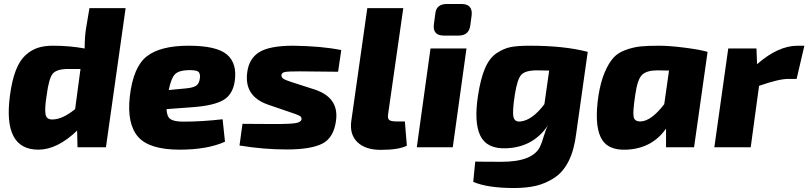

<svg xmlns="http://www.w3.org/2000/svg" viewBox="-20 -741 4067 966"><path d="M612 -700 513 0H370L368 -84Q268 12 173 12Q-6 12 30 -260Q40 -336 59.5 -386.5Q79 -437 108.5 -463.5Q138 -490 170.5 -500.5Q203 -511 246 -511Q331 -511 406 -497Q406 -556 413 -599L430 -700ZM385 -394H324Q266 -394 246 -371Q226 -348 215 -263Q204 -195 209 -166.5Q214 -138 246 -140Q295 -141 358 -192Z M1100 -141 1112 -28Q1023 12 884 12Q730 12 674 -53.5Q618 -119 633 -255Q650 -404 718.5 -457.5Q787 -511 929 -511Q1070 -511 1122 -466.5Q1174 -422 1161 -332Q1151 -265 1103.5 -237.5Q1056 -210 953 -202L818 -192Q819 -154 838 -141.5Q857 -129 902 -129Q997 -129 1100 -141ZM829 -288 913 -296Q950 -299 966.5 -309.5Q983 -320 986 -350Q988 -374 976 -381.5Q964 -389 926 -388Q880 -387 860.5 -367.5Q841 -348 829 -288Z M1441 -176 1330 -214Q1207 -256 1224 -378Q1233 -447 1285 -479Q1337 -511 1456 -511Q1600 -509 1697 -489L1681 -380Q1551 -382 1489 -382Q1432 -382 1415 -379Q1398 -376 1396 -364Q1395 -352 1405.5 -345Q1416 -338 1447 -328L1562 -291Q1685 -251 1671 -137Q1660 -48 1602 -18.5Q1544 11 1423 11Q1305 11 1185 -9L1200 -118Q1212 -118 1272 -117.5Q1332 -117 1363 -117Q1444 -117 1469.5 -122Q1495 -127 1497 -141Q1498 -152 1488 -158Q1478 -164 1441 -176Z M2009 -700 1933 -169Q1929 -146 1937.5 -138Q1946 -130 1975 -130H2017L2027 -8Q1986 13 1896 13Q1819 13 1779 -25Q1739 -63 1747 -129L1828 -700Z M2229 -721H2301Q2359 -721 2353 -664L2346 -612Q2339 -562 2287 -562H2213Q2156 -562 2163 -619L2170 -671Q2174 -721 2229 -721ZM2258 0H2077L2146 -497H2327Z M2937 -480 2879 -69Q2869 13 2841.5 68.5Q2814 124 2770 153Q2726 182 2678 193.5Q2630 205 2566 205Q2433 205 2361 174L2371 72Q2403 73 2504 73Q2660 73 2697 -3Q2705 -19 2716 -56Q2727 -93 2738 -112Q2664 0 2527 5Q2430 9 2397 -57.5Q2364 -124 2385 -260Q2398 -346 2420.5 -398Q2443 -450 2479.5 -474Q2516 -498 2551 -504.5Q2586 -511 2646 -511Q2820 -511 2937 -480ZM2743 -386 2681 -387Q2622 -387 2602 -364Q2582 -341 2570 -263Q2557 -178 2563.5 -152Q2570 -126 2600 -130Q2659 -137 2719 -217Z M3472 0H3331V-94Q3261 6 3133 12Q3034 17 3002 -51Q2970 -119 2991 -260Q3002 -329 3022 -376Q3042 -423 3065.5 -449.5Q3089 -476 3128.5 -490Q3168 -504 3203.5 -507.5Q3239 -511 3296 -511Q3348 -511 3426 -501Q3504 -491 3540 -480ZM3346 -386 3287 -387Q3234 -387 3210.5 -364.5Q3187 -342 3176 -263Q3163 -177 3168 -153Q3173 -129 3204 -130Q3258 -133 3322 -217Z M4027 -511 3988 -344H3946Q3898 -344 3799 -309L3757 0H3574L3644 -497H3786L3789 -418Q3895 -511 3993 -511Z"/></svg>

Font: Exo 2.0 Extra Bold
Style: Italic
Weight: 800
Italic angle: -8°
Designer: Natanael Gama
Version: Version 1.001;PS 001.001;hotconv 1.0.70;makeotf.lib2.5.58329